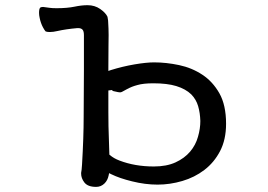

<svg xmlns="http://www.w3.org/2000/svg" viewBox="-20 -668 1040 744"><path d="M856 -188.5Q856 -260.7 830.1 -306.6Q804.2 -352.1 764.2 -378.4Q723.6 -405.3 673.8 -415.8Q624 -426.3 577.1 -426.3Q547.4 -426.3 501.2 -418.5Q455.1 -410.6 409.7 -396.5L399.9 -393.1V-403.3Q399.9 -462.9 400.4 -490.5Q400.9 -518.1 400.9 -532.5Q400.9 -546.9 400.4 -557.6Q399.9 -578.6 398.9 -588.1Q397.9 -597.7 396.5 -603Q389.6 -618.2 368.4 -633.1Q347.2 -647.9 319.3 -647.9Q295.9 -647.9 268.6 -642.1Q240.2 -636.2 199.2 -636.2Q182.1 -636.2 172.4 -637.7Q149.9 -641.1 147 -641.1Q144 -641.1 141.6 -640.6Q137.7 -640.1 135.7 -638.2Q131.3 -633.8 131.3 -618.2Q131.3 -608.9 133.8 -598.1Q137.7 -578.6 146.5 -562Q152.3 -551.3 156.2 -546.9L157.7 -545.9Q163.6 -543.9 173.3 -543.9Q186 -543.9 203.1 -547.9Q235.4 -555.2 279.8 -559.1Q281.7 -559.1 283.2 -559.1Q295.4 -559.1 300.8 -551.8Q305.2 -545.4 305.2 -531.7Q305.2 -528.8 305.2 -525.4V-397.5Q305.2 -315.4 304.2 -215.8Q304.2 -136.7 297.9 -30.8Q296.4 -6.3 294.4 1.5Q294.4 2.9 294.4 4.9Q294.4 22.5 306.6 38.6Q319.8 56.2 352.5 56.2Q371.6 56.2 385.3 42.5Q397 30.8 400.9 12.2L402.8 2.9L411.6 7.3Q443.4 22.9 491.7 34.7Q542.5 47.4 590.6 47.4Q638.7 47.4 686.3 33.4Q733.9 19.5 771.7 -9.3Q809.6 -38.1 832.8 -82.5Q856 -127 856 -188.5ZM574.2 -345.2Q627.9 -345.2 663.1 -334.5Q699.7 -323.2 721.2 -302.2Q740.2 -282.7 747.8 -256.6Q755.4 -230.5 756.3 -199.2Q756.3 -168.9 747.1 -137.7Q738.3 -106 716.6 -80.3Q694.8 -54.7 660.2 -38.8Q625.5 -22.9 576.2 -22.9Q502.9 -22.9 442.9 -45.9Q420.9 -54.2 406.2 -66.9L403.8 -68.8Q402.8 -106 401.9 -129.4Q399.9 -175.3 399.9 -233.9V-317.4L414.6 -319.3Q414.6 -317.4 415.8 -316.4Q417 -315.4 419.4 -314.9L437.5 -311Q440.9 -310.1 444.8 -310.1Q448.7 -310.1 452.6 -312Q461.4 -316.9 471.9 -322.5Q482.4 -328.1 491.7 -331.8Q501 -335.4 512.2 -338.4Q535.2 -345.2 574.2 -345.2Z"/></svg>

Font: Bakudai
Style: ExtraLight
Weight: 200
Version: Version 1.48